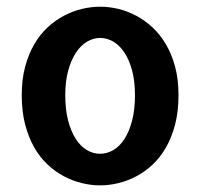

<svg xmlns="http://www.w3.org/2000/svg" viewBox="-20 -539 598 573"><path d="M512.7 -254.9Q512.7 -206.5 502.7 -168Q492.7 -129.4 475.6 -99.4Q458.5 -69.3 435.5 -47.9Q412.6 -26.4 386.5 -12.7Q360.4 1 332.8 7.6Q305.2 14.2 278.8 14.2Q252.4 14.2 224.9 7.6Q197.3 1 171.1 -12.7Q145 -26.4 122.1 -47.9Q99.1 -69.3 82 -99.4Q64.9 -129.4 54.9 -168Q44.9 -206.5 44.9 -254.9Q44.9 -301.8 54.9 -339.4Q64.9 -377 82 -406.5Q99.1 -436 122.1 -457.3Q145 -478.5 171.1 -492.2Q197.3 -505.9 224.9 -512.5Q252.4 -519 278.8 -519Q305.2 -519 332.8 -512.5Q360.4 -505.9 386.2 -492.2Q412.1 -478.5 435.1 -457.3Q458 -436 475.3 -406.5Q492.7 -377 502.7 -339.4Q512.7 -301.8 512.7 -254.9ZM382.8 -254.9Q382.8 -296.9 374.3 -328.6Q365.7 -360.4 351.3 -382.1Q336.9 -403.8 318.1 -414.8Q299.3 -425.8 278.8 -425.8Q258.8 -425.8 240 -414.8Q221.2 -403.8 206.8 -382.1Q192.4 -360.4 183.6 -328.6Q174.8 -296.9 174.8 -254.9Q174.8 -211.9 183.3 -179.2Q191.9 -146.5 206.1 -124.5Q220.2 -102.5 239 -91.3Q257.8 -80.1 278.8 -80.1Q299.3 -80.1 318.4 -91.3Q337.4 -102.5 351.6 -124.5Q365.7 -146.5 374.3 -179.2Q382.8 -211.9 382.8 -254.9Z"/></svg>

Font: New Telegraph
Style: Bold
Weight: 700
Designer: Frank Baranowski
Foundry: Frank Baranowski
Version: Version 3.001